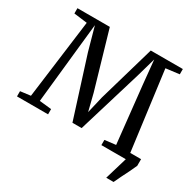

<svg xmlns="http://www.w3.org/2000/svg" viewBox="-193 -951 1355 1338"><g transform="rotate(30 484.5 -281.5)"><path d="M823.5 180 877 0 858.5 -53.5H969V0Q956 30 940.5 61.2Q925 92.5 909.8 122.5Q894.5 152.5 882.5 180ZM83.5 -52.5 166 -687 59 -700.5V-743H319.5L451.5 -289L485.5 -153L517.5 -289L649 -743H907V-700.5L799 -687L882 -53.5L966.5 -42V0H680.5V-42L769 -52.5L720 -509L701 -701L657.5 -548L502 -34H428L276 -513L223.5 -701.5L203 -509L155 -52.5L251.5 -42V0H1.5V-42Z"/></g></svg>

Font: Merriweather 48pt
Style: Regular
Weight: 400
Version: Version 2.100